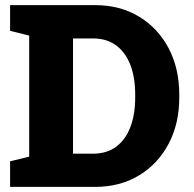

<svg xmlns="http://www.w3.org/2000/svg" viewBox="-20 -731 758 751"><path d="M352.5 0H19.5V-100.1L94.2 -118.2V-591.8L19.5 -610.4V-710.9H352.5Q449.2 -710.9 522.9 -666.5Q597.2 -622.1 639.2 -543Q681.2 -463.9 681.2 -360.8V-349.6Q681.2 -246.6 639.2 -168Q597.2 -88.9 522.9 -44.4Q448.7 0 352.5 0ZM343.8 -580.6H265.6V-129.9H343.8Q397.5 -129.9 434.6 -157.2Q471.2 -184.6 490 -234.1Q508.8 -283.7 508.8 -349.6V-361.3Q508.8 -426.8 490.2 -476.6Q471.2 -525.9 434.6 -553.2Q397.9 -580.6 343.8 -580.6Z"/></svg>

Font: Battambang Black
Style: Regular
Weight: 900
Designer: Danh Hong
Version: Version 8.002; ttfautohint (v1.8.3)